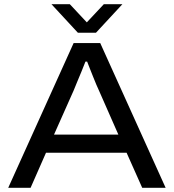

<svg xmlns="http://www.w3.org/2000/svg" viewBox="-20 -890 824 910"><path d="M19 0 329 -686H455L765 0H654L580 -166H198L125 0ZM236 -252H541L449 -461Q444 -471 436.5 -489Q429 -507 421 -527Q413 -547 405.5 -566Q398 -585 393 -598H385Q377 -577 366 -550.5Q355 -524 345 -500Q335 -476 329 -461ZM224 -870H311L414 -760H369L472 -870H560L435 -735H349Z"/></svg>

Font: Archivo SemiExpanded
Style: Regular
Weight: 400
Width: 6
Designer: Hector Gatti
Foundry: Omnibus-Type
Version: Version 2.001